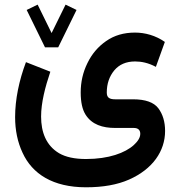

<svg xmlns="http://www.w3.org/2000/svg" viewBox="-20 -546 758 812"><path d="M226.1 -345.7 303.7 -503.9 257.3 -526.4 198.2 -406.2 139.2 -526.4 92.8 -503.9 170.4 -345.7ZM343.8 246.1C415.5 246.1 476.1 235.4 525.9 213.4C625.5 169.4 678.2 93.3 678.2 7.8C678.2 -30.8 668.5 -63 649.4 -88.4C630.4 -113.3 594.7 -126 543 -126H467.8C442.9 -126 431.6 -132.8 431.6 -154.8C431.6 -191.9 442.4 -223.1 463.4 -248.5C484.4 -273.4 513.7 -286.1 551.3 -286.1C578.1 -286.1 607.4 -280.3 639.2 -263.2L677.2 -368.7C638.2 -396 593.3 -408.2 550.8 -408.2C503.9 -408.2 463.4 -396.5 429.2 -372.6C394.5 -348.6 368.2 -317.4 349.6 -278.8C330.6 -240.2 321.3 -199.2 321.3 -154.8C321.3 -114.3 328.1 -83.5 341.3 -62C368.2 -18.6 414.6 -4.9 466.8 -4.9H545.9C566.9 -4.9 573.2 6.8 573.2 20C573.2 35.2 564 50.8 545.9 67.4C509.3 100.6 439.9 126.5 343.8 126.5C295.4 126.5 257.8 118.2 230 102.1C174.8 69.3 153.8 12.7 153.8 -53.2C153.8 -111.3 170.9 -177.7 192.9 -242.7L89.8 -283.2C60.5 -205.6 43.9 -125 43.9 -50.8C43.9 4.4 54.2 54.7 75.2 99.6C116.2 189.5 203.6 246.1 343.8 246.1Z"/></svg>

Font: Vazirmatn SemiBold
Style: Regular
Weight: 600
Designer: Saber Rastikerdar
Foundry: Saber Rastikerdar
Version: Version 33.003